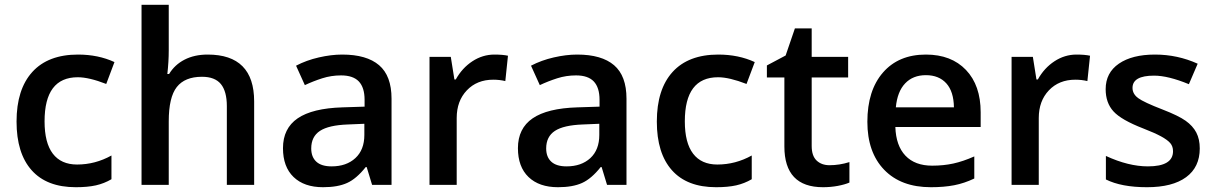

<svg xmlns="http://www.w3.org/2000/svg" viewBox="-20 -780 5123 810"><path d="M299.8 9.8Q177.2 9.8 113.5 -61.8Q49.8 -133.3 49.8 -267.1Q49.8 -403.3 116.5 -476.6Q183.1 -549.8 309.1 -549.8Q394.5 -549.8 462.9 -518.1L428.2 -425.8Q355.5 -454.1 308.1 -454.1Q168 -454.1 168 -268.1Q168 -177.2 202.9 -131.6Q237.8 -85.9 305.2 -85.9Q381.8 -85.9 450.2 -124V-23.9Q419.4 -5.9 384.5 2Q349.6 9.8 299.8 9.8Z M1052.2 0H937V-332Q937 -394.5 911.9 -425.3Q886.7 -456.1 832 -456.1Q759.8 -456.1 725.8 -412.8Q691.9 -369.6 691.9 -268.1V0H577.1V-759.8H691.9V-566.9Q691.9 -520.5 686 -467.8H693.4Q716.8 -506.8 758.5 -528.3Q800.3 -549.8 856 -549.8Q1052.2 -549.8 1052.2 -352.1Z M1549.8 0 1526.9 -75.2H1522.9Q1483.9 -25.9 1444.3 -8.1Q1404.8 9.8 1342.8 9.8Q1263.2 9.8 1218.5 -33.2Q1173.8 -76.2 1173.8 -154.8Q1173.8 -238.3 1235.8 -280.8Q1297.9 -323.2 1424.8 -327.1L1518.1 -330.1V-358.9Q1518.1 -410.6 1493.9 -436.3Q1469.7 -461.9 1418.9 -461.9Q1377.4 -461.9 1339.4 -449.7Q1301.3 -437.5 1266.1 -420.9L1229 -502.9Q1272.9 -525.9 1325.2 -537.8Q1377.4 -549.8 1423.8 -549.8Q1526.9 -549.8 1579.3 -504.9Q1631.8 -460 1631.8 -363.8V0ZM1378.9 -78.1Q1441.4 -78.1 1479.2 -113Q1517.1 -147.9 1517.1 -210.9V-257.8L1447.8 -254.9Q1366.7 -252 1329.8 -227.8Q1293 -203.6 1293 -153.8Q1293 -117.7 1314.5 -97.9Q1335.9 -78.1 1378.9 -78.1Z M2065.9 -549.8Q2100.6 -549.8 2123 -544.9L2111.8 -438Q2087.4 -443.8 2061 -443.8Q1992.2 -443.8 1949.5 -398.9Q1906.7 -354 1906.7 -282.2V0H1792V-540H1881.8L1897 -444.8H1902.8Q1929.7 -493.2 1972.9 -521.5Q2016.1 -549.8 2065.9 -549.8Z M2541 0 2518.1 -75.2H2514.2Q2475.1 -25.9 2435.5 -8.1Q2396 9.8 2334 9.8Q2254.4 9.8 2209.7 -33.2Q2165 -76.2 2165 -154.8Q2165 -238.3 2227.1 -280.8Q2289.1 -323.2 2416 -327.1L2509.3 -330.1V-358.9Q2509.3 -410.6 2485.1 -436.3Q2460.9 -461.9 2410.2 -461.9Q2368.7 -461.9 2330.6 -449.7Q2292.5 -437.5 2257.3 -420.9L2220.2 -502.9Q2264.2 -525.9 2316.4 -537.8Q2368.7 -549.8 2415 -549.8Q2518.1 -549.8 2570.6 -504.9Q2623 -460 2623 -363.8V0ZM2370.1 -78.1Q2432.6 -78.1 2470.5 -113Q2508.3 -147.9 2508.3 -210.9V-257.8L2439 -254.9Q2357.9 -252 2321 -227.8Q2284.2 -203.6 2284.2 -153.8Q2284.2 -117.7 2305.7 -97.9Q2327.1 -78.1 2370.1 -78.1Z M3001 9.8Q2878.4 9.8 2814.7 -61.8Q2751 -133.3 2751 -267.1Q2751 -403.3 2817.6 -476.6Q2884.3 -549.8 3010.3 -549.8Q3095.7 -549.8 3164.1 -518.1L3129.4 -425.8Q3056.6 -454.1 3009.3 -454.1Q2869.1 -454.1 2869.1 -268.1Q2869.1 -177.2 2904.1 -131.6Q2939 -85.9 3006.3 -85.9Q3083 -85.9 3151.4 -124V-23.9Q3120.6 -5.9 3085.7 2Q3050.8 9.8 3001 9.8Z M3479.5 -83Q3521.5 -83 3563.5 -96.2V-9.8Q3544.4 -1.5 3514.4 4.2Q3484.4 9.8 3452.1 9.8Q3289.1 9.8 3289.1 -162.1V-453.1H3215.3V-503.9L3294.4 -545.9L3333.5 -660.2H3404.3V-540H3558.1V-453.1H3404.3V-164.1Q3404.3 -122.6 3425 -102.8Q3445.8 -83 3479.5 -83Z M3907.2 9.8Q3781.2 9.8 3710.2 -63.7Q3639.2 -137.2 3639.2 -266.1Q3639.2 -398.4 3705.1 -474.1Q3771 -549.8 3886.2 -549.8Q3993.2 -549.8 4055.2 -484.9Q4117.2 -419.9 4117.2 -306.2V-244.1H3757.3Q3759.8 -165.5 3799.8 -123.3Q3839.8 -81.1 3912.6 -81.1Q3960.4 -81.1 4001.7 -90.1Q4043 -99.1 4090.3 -120.1V-26.9Q4048.3 -6.8 4005.4 1.5Q3962.4 9.8 3907.2 9.8ZM3886.2 -462.9Q3831.5 -462.9 3798.6 -428.2Q3765.6 -393.6 3759.3 -327.1H4004.4Q4003.4 -394 3972.2 -428.5Q3940.9 -462.9 3886.2 -462.9Z M4521.5 -549.8Q4556.2 -549.8 4578.6 -544.9L4567.4 -438Q4543 -443.8 4516.6 -443.8Q4447.8 -443.8 4405 -398.9Q4362.3 -354 4362.3 -282.2V0H4247.6V-540H4337.4L4352.5 -444.8H4358.4Q4385.3 -493.2 4428.5 -521.5Q4471.7 -549.8 4521.5 -549.8Z M5041.5 -153.8Q5041.5 -74.7 4983.9 -32.5Q4926.3 9.8 4818.8 9.8Q4710.9 9.8 4645.5 -22.9V-122.1Q4740.7 -78.1 4822.8 -78.1Q4928.7 -78.1 4928.7 -142.1Q4928.7 -162.6 4917 -176.3Q4905.3 -189.9 4878.4 -204.6Q4851.6 -219.2 4803.7 -237.8Q4710.4 -273.9 4677.5 -310.1Q4644.5 -346.2 4644.5 -403.8Q4644.5 -473.1 4700.4 -511.5Q4756.3 -549.8 4852.5 -549.8Q4947.8 -549.8 5032.7 -511.2L4995.6 -424.8Q4908.2 -460.9 4848.6 -460.9Q4757.8 -460.9 4757.8 -409.2Q4757.8 -383.8 4781.5 -366.2Q4805.2 -348.6 4884.8 -317.9Q4951.7 -292 4981.9 -270.5Q5012.2 -249 5026.9 -220.9Q5041.5 -192.9 5041.5 -153.8Z"/></svg>

Font: f2_52653          
Style: Regular
Weight: 600
Foundry: Ascender Corporation
Version: Version 1.10